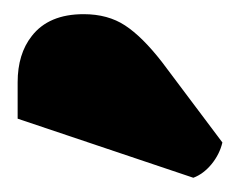

<svg xmlns="http://www.w3.org/2000/svg" viewBox="-20 -853 339 271"><path d="M98.1 -833Q132.3 -833 156.5 -817.1Q180.7 -801.3 208.5 -765.6L293.9 -651.9Q290 -635.3 278.6 -621.3Q267.1 -607.4 252.9 -602.1L4.9 -685.5V-736.8Q4.9 -776.9 24.9 -802.2Q48.8 -833 98.1 -833Z"/></svg>

Font: Modak
Style: Regular
Weight: 400
Version: Version 1.036;PS Version 1.000;hotconv 1.0.79;makeotf.lib2.5